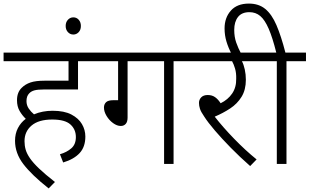

<svg xmlns="http://www.w3.org/2000/svg" viewBox="-20 -916 1730 1073"><path d="M315 -54Q353 -65 378.5 -87Q404 -109 404 -150Q404 -193 373.5 -220.5Q343 -248 272 -248Q196 -248 156.5 -214.5Q117 -181 117 -127Q117 -102 123.5 -79.5Q130 -57 147.5 -31.5Q165 -6 198.5 26Q232 58 287 101L252 137Q157 62 110.5 1Q64 -60 64 -129Q64 -169 80 -200Q96 -231 124 -252Q104 -271 89.5 -296Q75 -321 75 -356Q75 -379 82 -396.5Q89 -414 102 -426Q121 -445 150 -455Q179 -465 228 -465H363V-574H0V-622H526V-574H416V-416H226Q191 -416 172.5 -411Q154 -406 143 -394Q128 -379 128 -351Q128 -328 140.5 -309.5Q153 -291 170 -277Q217 -297 274 -297Q339 -297 379 -276Q419 -255 438 -222.5Q457 -190 457 -153Q457 -95 425 -60.5Q393 -26 333 -8Z M347 -771Q347 -792 359.5 -805.5Q372 -819 390 -819Q408 -819 420 -805.5Q432 -792 432 -771Q432 -749 419.5 -736Q407 -723 390 -723Q372 -723 359.5 -736.5Q347 -750 347 -771Z M693 -574V-259Q693 -235 682.5 -223.5Q672 -212 655 -212Q634 -212 612 -228Q590 -244 575.5 -268Q561 -292 561 -315Q561 -333 572.5 -344.5Q584 -356 614 -356H640V-574H511V-622H1060V-574H950V0H897V-574Z M1414 -25 1378 12Q1320 -39 1269.5 -90.5Q1219 -142 1180.5 -187Q1142 -232 1121 -265Q1103 -291 1097.5 -308Q1092 -325 1092 -341Q1092 -359 1104.5 -372Q1117 -385 1141 -385Q1165 -385 1182 -373Q1199 -361 1213 -339Q1254 -359 1277.5 -393.5Q1301 -428 1300 -476Q1301 -508 1293.5 -533Q1286 -558 1277 -574H1045V-622H1448V-574H1332Q1342 -555 1348 -527.5Q1354 -500 1354 -470Q1354 -414 1330 -375Q1306 -336 1266.5 -310Q1227 -284 1180 -264Q1226 -205 1288.5 -140.5Q1351 -76 1414 -25Z M1274 -615Q1256 -649 1245.5 -684Q1235 -719 1235 -757Q1235 -817 1270 -856.5Q1305 -896 1371 -896Q1426 -896 1462.5 -866Q1499 -836 1525 -775.5Q1551 -715 1575 -622H1690V-574H1581V0H1527V-574H1433V-622H1524Q1503 -706 1481.5 -755.5Q1460 -805 1434.5 -826.5Q1409 -848 1374 -848Q1331 -848 1310 -821Q1289 -794 1289 -749Q1289 -710 1300 -678.5Q1311 -647 1328 -615Z"/></svg>

Font: Noto Sans Light
Style: Italic
Weight: 300
Italic angle: -12°
Designer: Monotype Design Team
Foundry: Monotype Imaging Inc.
Version: Version 2.013; ttfautohint (v1.8.4.7-5d5b)